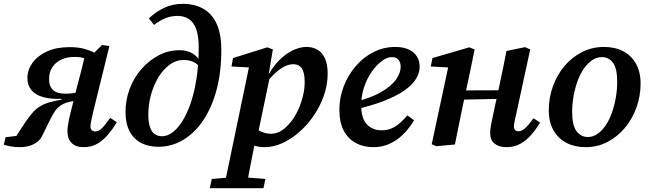

<svg xmlns="http://www.w3.org/2000/svg" viewBox="-43 -754 3395 1002"><path d="M-23 1 -14 -38 80 -49 25 -16Q42 -44 59 -70.5Q76 -97 92.5 -121Q109 -145 127 -166Q146 -187 167 -199.5Q188 -212 215 -220Q242 -228 278 -234V-238Q221 -236 181 -247.5Q141 -259 120.5 -284Q100 -309 100 -347Q100 -389 126.5 -426Q153 -463 202 -485.5Q251 -508 319 -508Q365 -508 395.5 -499.5Q426 -491 449 -479L489 -519L528 -514L443 -169Q439 -151 436 -137.5Q433 -124 431 -113Q429 -102 429 -93Q429 -82 436 -75Q443 -68 454 -68Q471 -68 488 -84Q505 -100 532 -139L567 -116Q547 -83 522 -53Q497 -23 466 -4.5Q435 14 394 14Q353 14 331 -7.5Q309 -29 309 -68Q309 -81 311 -96Q313 -111 316.5 -129Q320 -147 326 -169L359 -301Q371 -345 382 -388.5Q393 -432 403 -475L418 -442Q405 -448 389 -452.5Q373 -457 345 -457Q308 -457 278 -443.5Q248 -430 230.5 -404Q213 -378 213 -340Q213 -303 234 -284Q255 -265 299 -265Q326 -265 348 -269.5Q370 -274 391 -280L386 -237L319 -222Q299 -218 284 -210Q269 -202 257 -190Q245 -178 235 -160Q220 -133 206.5 -105Q193 -77 178 -47Q168 -26 151 -13Q134 0 111 7Q88 14 60 14Q33 14 10.5 9.5Q-12 5 -23 1Z M784 12Q731 12 692.5 -8.5Q654 -29 633 -69.5Q612 -110 612 -170Q612 -233 634 -291Q656 -349 695.5 -394Q735 -439 785.5 -465.5Q836 -492 894 -492Q934 -492 962.5 -474.5Q991 -457 1005 -426L1027 -425L1013 -378Q1001 -409 977 -425Q953 -441 914 -441Q876 -441 842.5 -416.5Q809 -392 784 -351Q759 -310 745 -259.5Q731 -209 731 -156Q731 -116 739.5 -91Q748 -66 764 -54.5Q780 -43 803 -43Q831 -43 858 -63.5Q885 -84 909.5 -123Q934 -162 953 -218.5Q972 -275 983 -347.5Q994 -420 994 -506Q994 -566 981 -602Q968 -638 943 -654.5Q918 -671 883 -671Q849 -671 819 -658.5Q789 -646 761 -624L734 -658Q768 -691 812.5 -712.5Q857 -734 912 -734Q971 -734 1016 -709.5Q1061 -685 1086.5 -632Q1112 -579 1112 -492Q1112 -379 1087.5 -286.5Q1063 -194 1018.5 -127.5Q974 -61 914 -24.5Q854 12 784 12Z M1052 228 1062 180 1175 170H1215L1342 180L1332 228ZM1125 228 1261 -426 1293 -400 1165 -407 1173 -451 1352 -507 1381 -496 1359 -365 1367 -362 1300 -41 1292 -32Q1282 18 1273 62.5Q1264 107 1256.5 148Q1249 189 1242 228ZM1338 14Q1305 14 1281.5 4.5Q1258 -5 1237 -24L1268 -106Q1290 -82 1316 -69Q1342 -56 1370 -56Q1392 -56 1411.5 -64.5Q1431 -73 1448.5 -89.5Q1466 -106 1482 -127Q1500 -152 1514.5 -184Q1529 -216 1538 -253Q1547 -290 1547 -326Q1547 -375 1532 -397Q1517 -419 1488 -419Q1468 -419 1445.5 -409Q1423 -399 1397 -376Q1371 -353 1341 -315L1337 -360H1356Q1381 -406 1413.5 -439Q1446 -472 1483.5 -490.5Q1521 -509 1557 -509Q1589 -509 1614 -494.5Q1639 -480 1653 -449Q1667 -418 1667 -370Q1667 -312 1647.5 -256Q1628 -200 1595 -151.5Q1562 -103 1519.5 -65.5Q1477 -28 1430.5 -7Q1384 14 1338 14Z M1906 14Q1853 14 1812.5 -8.5Q1772 -31 1750 -74Q1728 -117 1728 -180Q1728 -245 1751 -304Q1774 -363 1814 -409.5Q1854 -456 1907 -482.5Q1960 -509 2019 -509Q2080 -509 2113.5 -481Q2147 -453 2147 -406Q2147 -374 2128 -342.5Q2109 -311 2067 -281.5Q2025 -252 1958.5 -226.5Q1892 -201 1796 -179L1794 -218Q1890 -241 1945 -273Q2000 -305 2024 -339.5Q2048 -374 2048 -405Q2048 -429 2036 -442.5Q2024 -456 2002 -456Q1977 -456 1949 -435Q1921 -414 1896.5 -379Q1872 -344 1857 -299Q1842 -254 1842 -205Q1842 -136 1871.5 -105Q1901 -74 1948 -74Q1979 -74 2003 -85Q2027 -96 2046.5 -114Q2066 -132 2083 -152L2118 -126Q2102 -100 2081.5 -75Q2061 -50 2034.5 -30Q2008 -10 1976 2Q1944 14 1906 14Z M2235 9 2210 -1 2302 -431 2334 -400 2205 -407 2214 -451 2406 -507 2434 -496 2409 -374 2377 -225Q2365 -169 2354 -113Q2343 -57 2331 0ZM2325 -233V-282L2606 -283V-239ZM2600 14Q2561 14 2538 -4.5Q2515 -23 2515 -59Q2515 -81 2520.5 -106.5Q2526 -132 2531 -158L2564 -311Q2574 -355 2582.5 -399Q2591 -443 2600 -488L2697 -508L2724 -496L2651 -159Q2646 -139 2642.5 -121.5Q2639 -104 2639 -93Q2639 -82 2645 -75.5Q2651 -69 2663 -69Q2679 -69 2696.5 -84Q2714 -99 2741 -137L2776 -114Q2755 -80 2730 -51Q2705 -22 2673 -4Q2641 14 2600 14Z M3013 14Q2957 14 2914 -8Q2871 -30 2846 -73Q2821 -116 2821 -178Q2821 -244 2842.5 -303.5Q2864 -363 2903 -409.5Q2942 -456 2995 -482.5Q3048 -509 3109 -509Q3166 -509 3208.5 -487Q3251 -465 3275.5 -422.5Q3300 -380 3300 -317Q3300 -253 3278.5 -193Q3257 -133 3218 -86.5Q3179 -40 3127 -13Q3075 14 3013 14ZM3025 -39Q3052 -39 3075.5 -55.5Q3099 -72 3118 -100Q3137 -128 3150 -164.5Q3163 -201 3170.5 -243Q3178 -285 3178 -327Q3178 -397 3156 -426.5Q3134 -456 3098 -456Q3071 -456 3047.5 -440Q3024 -424 3004.5 -396.5Q2985 -369 2971.5 -332Q2958 -295 2950.5 -253.5Q2943 -212 2943 -169Q2943 -99 2966 -69Q2989 -39 3025 -39Z"/></svg>

Font: Source Serif 4 SemiBold
Style: Italic
Weight: 600
Italic angle: -12°
Designer: Frank Grießhammer
Foundry: Adobe Systems Incorporated
Version: Version 4.004;hotconv 1.0.116;makeotfexe 2.5.65601